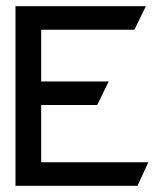

<svg xmlns="http://www.w3.org/2000/svg" viewBox="-20 -600 520 620"><path d="M30 0H424L459 -76H113V-261H294L331 -337H113V-504H414L451 -580H30Z"/></svg>

Font: Charger Pro
Style: Bd
Weight: 700
Designer: Jasper
Foundry: Cannot Into Space Fonts
Version: Version 1.09